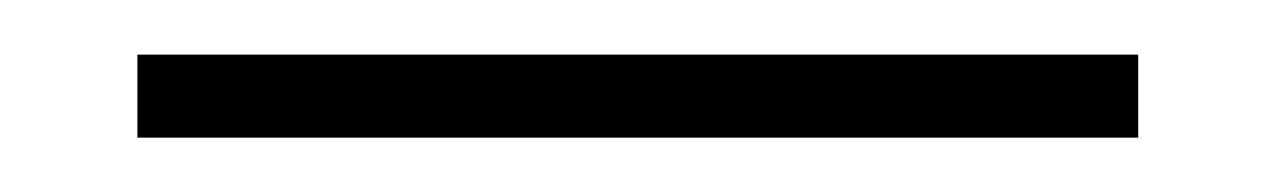

<svg xmlns="http://www.w3.org/2000/svg" viewBox="-20 56 472 71"><path d="M30.8 106.9V76.2H400.9V106.9Z"/></svg>

Font: Fira Sans Compressed UltraLight
Style: Regular
Weight: 200
Width: 1
Designer: Carrois Corporate & Edenspiekermann AG
Foundry: Carrois Corporate GbR & Edenspiekermann AG
Version: Version 4.203;PS 004.203;hotconv 1.0.88;makeotf.lib2.5.64775